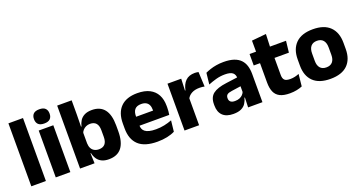

<svg xmlns="http://www.w3.org/2000/svg" viewBox="-41 -1283 3542 1893"><g transform="rotate(-20 1730.0 -336.5)"><path d="M204.5 0H51.5V-660.5H204.5Z M461 0H308V-491.5H461ZM384.5 -538Q341.5 -538 322 -557.8Q302.5 -577.5 302.5 -611V-614.5Q302.5 -648 322 -667.5Q341.5 -687 384.5 -687Q426.5 -687 446.2 -667.5Q466 -648 466 -614.5V-611Q466 -577 446.2 -557.5Q426.5 -538 384.5 -538Z M863.5 11.5Q819.5 11.5 789.5 -3Q759.5 -17.5 741.5 -44.2Q723.5 -71 716 -106.5H676.5L713 -209.5Q714 -179 725 -158Q736 -137 756.5 -125.8Q777 -114.5 804.5 -114.5Q846.5 -114.5 868 -139.2Q889.5 -164 889.5 -213.5V-283Q889.5 -332 868.2 -356.5Q847 -381 805 -381Q781.5 -381 762.2 -372Q743 -363 729.8 -348.2Q716.5 -333.5 710.5 -314.5L676 -385H718Q725.5 -418 742.5 -444.8Q759.5 -471.5 790.2 -487.2Q821 -503 868.5 -503Q954.5 -503 998.8 -446.8Q1043 -390.5 1043 -278V-218Q1043 -104.5 998.5 -46.5Q954 11.5 863.5 11.5ZM715 0H563V-660.5H715V-513.5L712.5 -356L713 -342.5V-154L710.5 -124.5Z M1373 12.5Q1239 12.5 1175 -47.2Q1111 -107 1111 -221.5V-272.5Q1111 -385.5 1171 -445.8Q1231 -506 1345.5 -506Q1422.5 -506 1473.8 -479.8Q1525 -453.5 1550.8 -405Q1576.5 -356.5 1576.5 -288.5V-272Q1576.5 -253 1574.8 -233.2Q1573 -213.5 1570 -196.5H1432Q1434 -225.5 1434.5 -251.2Q1435 -277 1435 -298Q1435 -328.5 1425.5 -349.2Q1416 -370 1396.2 -381Q1376.5 -392 1345.5 -392Q1299.5 -392 1278.2 -367.2Q1257 -342.5 1257 -297V-252L1258 -235.5V-200.5Q1258 -181.5 1264.2 -164.5Q1270.5 -147.5 1286.2 -134.8Q1302 -122 1329.8 -114.8Q1357.5 -107.5 1400.5 -107.5Q1446 -107.5 1488 -116.2Q1530 -125 1568.5 -140L1556 -25Q1522 -7.5 1475.5 2.5Q1429 12.5 1373 12.5ZM1539 -196.5H1192V-291H1539Z M1809 -276 1767 -369H1803Q1815 -430 1849.8 -464.8Q1884.5 -499.5 1948 -499.5Q1959 -499.5 1968.2 -498Q1977.5 -496.5 1986 -494.5L1993.5 -340Q1983 -343 1969 -344.2Q1955 -345.5 1940.5 -345.5Q1891.5 -345.5 1858 -327.2Q1824.5 -309 1809 -276ZM1812 0H1659V-491.5H1803L1796.5 -334.5L1812 -332.5Z M2476.5 0H2326L2330.5 -123L2327 -130.5V-284L2326 -304Q2326 -345 2302 -364.5Q2278 -384 2221.5 -384Q2172 -384 2127.5 -371.5Q2083 -359 2043.5 -343L2056.5 -461.5Q2080 -472.5 2109.2 -482.2Q2138.5 -492 2174 -498Q2209.5 -504 2250 -504Q2314.5 -504 2358 -489Q2401.5 -474 2427.5 -446.5Q2453.5 -419 2465 -380.8Q2476.5 -342.5 2476.5 -296.5ZM2169.5 11.5Q2096 11.5 2058 -25.5Q2020 -62.5 2020 -131V-144.5Q2020 -217 2064.8 -251.8Q2109.5 -286.5 2207 -299L2339 -316.5L2348 -224.5L2231 -207.5Q2195.5 -203 2181 -191Q2166.5 -179 2166.5 -155.5V-152Q2166.5 -129.5 2181 -116.2Q2195.5 -103 2227.5 -103Q2255.5 -103 2275.8 -111.5Q2296 -120 2309 -133.8Q2322 -147.5 2328.5 -164.5L2350 -102.5H2325Q2317 -70.5 2300.2 -44.5Q2283.5 -18.5 2252 -3.5Q2220.5 11.5 2169.5 11.5Z M2762.5 11Q2697 11 2658.2 -8.8Q2619.5 -28.5 2602.5 -68Q2585.5 -107.5 2585.5 -165.5V-440H2737.5V-190Q2737.5 -154 2753.8 -137.2Q2770 -120.5 2814.5 -120.5Q2839 -120.5 2863 -126Q2887 -131.5 2906.5 -140L2893.5 -13.5Q2868 -2.5 2834.8 4.2Q2801.5 11 2762.5 11ZM2888.5 -369.5H2519.5V-489.5H2902ZM2733 -478.5H2587.5L2587 -605.5L2738.5 -620Z M3187.5 14Q3068.5 14 3007.8 -45.2Q2947 -104.5 2947 -212V-276.5Q2947 -385.5 3008 -445.8Q3069 -506 3187.5 -506Q3306 -506 3366.8 -445.8Q3427.5 -385.5 3427.5 -276.5V-212Q3427.5 -104.5 3367 -45.2Q3306.5 14 3187.5 14ZM3187.5 -106.5Q3230 -106.5 3252.2 -132.2Q3274.5 -158 3274.5 -205.5V-283Q3274.5 -333 3252.2 -359Q3230 -385 3187.5 -385Q3145 -385 3122.8 -359Q3100.5 -333 3100.5 -283V-205.5Q3100.5 -158 3122.8 -132.2Q3145 -106.5 3187.5 -106.5Z"/></g></svg>

Font: Anek Malayalam Medium
Style: Bold
Weight: 700
Version: Version 1.003